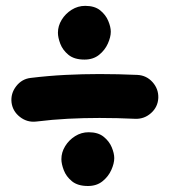

<svg xmlns="http://www.w3.org/2000/svg" viewBox="-20 -657 574 649"><path d="M19 -310.5Q15.6 -340.8 34.7 -365.5Q53.7 -390.1 83.5 -393.6Q144 -400.9 201.7 -403.8Q259.3 -406.7 316.4 -406.7Q379.9 -406.7 444.3 -403.8Q475.1 -402.3 495.6 -379.4Q516.1 -356.4 515.1 -326.2Q513.7 -295.4 490.7 -274.9Q467.8 -254.4 437.5 -255.4Q376 -258.3 316.4 -258.3Q262.7 -258.3 210 -255.6Q157.2 -252.9 102.1 -246.1Q71.8 -242.7 47.4 -261.7Q22.9 -280.8 19 -310.5ZM175.8 -546.4Q175.8 -569.3 188.5 -590.1Q201.2 -610.8 222.2 -624Q243.2 -637.2 268.1 -637.2Q299.8 -637.2 318.6 -622.1Q337.4 -606.9 345.9 -586.4Q354.5 -565.9 354.5 -549.8Q354.5 -531.7 344.5 -509.5Q334.5 -487.3 314.7 -471.4Q294.9 -455.6 265.6 -455.6Q231 -455.6 211.4 -471.7Q191.9 -487.8 183.8 -509Q175.8 -530.3 175.8 -546.4ZM187.5 -119.1Q187.5 -142.1 200.2 -162.8Q212.9 -183.6 233.9 -196.8Q254.9 -210 279.8 -210Q311.5 -210 330.3 -194.8Q349.1 -179.7 357.7 -159.2Q366.2 -138.7 366.2 -122.6Q366.2 -104.5 356.2 -82.3Q346.2 -60.1 326.4 -44.2Q306.6 -28.3 277.3 -28.3Q242.7 -28.3 223.1 -44.4Q203.6 -60.5 195.6 -81.8Q187.5 -103 187.5 -119.1Z"/></svg>

Font: Mikhak-FD ExtraBold
Style: Regular
Weight: 800
Designer: Amin Abedi
Version: Version 3.2